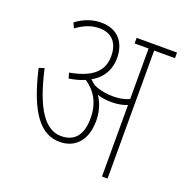

<svg xmlns="http://www.w3.org/2000/svg" viewBox="-117 -736 803 840"><g transform="rotate(20 285.0 -316.0)"><path d="M340 -220C340 -260 330 -296 308 -330C328 -323 351 -320 374 -320C399 -320 426 -324 447 -333V0H473V-596H570V-622H382V-596H447V-361C425 -350 397 -346 373 -346C345 -346 312 -350 280 -365C273 -371 266 -377 258 -384C308 -412 332 -456 332 -509C332 -580 293 -632 215 -632C174 -632 135 -618 99 -591L110 -567C144 -592 178 -606 215 -606C275 -606 305 -568 305 -509C305 -443 266 -398 156 -378L163 -353C191 -357 215 -364 236 -373C284 -341 313 -292 313 -222C313 -146 281 -105 218 -105C143 -105 88 -184 49 -360L24 -352C70 -151 135 -79 220 -79C291 -79 340 -128 340 -220Z"/></g></svg>

Font: Noto Sans Devanagari Condensed Thin
Style: Regular
Weight: 100
Width: 3
Designer: Jelle Bosma - Monotype Design Team
Foundry: Monotype Imaging Inc.
Version: Version 2.004